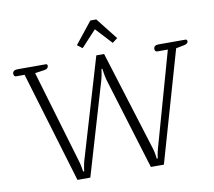

<svg xmlns="http://www.w3.org/2000/svg" viewBox="-93 -1010 1249 1118"><g transform="rotate(-10 531.0 -450.5)"><path d="M439 -750 528 -846 617 -750 647 -773 546 -901H511L409 -773ZM276 0H352L513 -546C521 -572 526 -612 526 -612H531C531 -612 536 -572 543 -546L710 0H787L975 -655L1026 -665C1039 -668 1047 -674 1047 -684C1047 -689 1045 -695 1037 -695H877C859 -695 849 -687 849 -673C849 -663 854 -656 863 -656H926L770 -101C762 -75 758 -42 758 -42H752C752 -42 749 -75 741 -101L556 -695H510L334 -101C327 -75 323 -42 323 -42H317C317 -42 313 -75 305 -101L141 -655L197 -663C212 -665 221 -673 221 -684C221 -690 219 -695 211 -695H43C25 -695 15 -687 15 -673C15 -663 20 -656 28 -656H79Z"/></g></svg>

Font: Maitree Light
Style: Regular
Weight: 300
Designer: CadsonDemak Team
Foundry: CadsonDemak
Version: Version 1.000;PS 001.000;hotconv 1.0.88;makeotf.lib2.5.64775